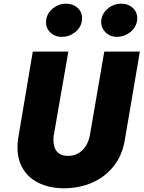

<svg xmlns="http://www.w3.org/2000/svg" viewBox="-20 -977 771 1031"><path d="M156 -700 77 -230Q66 -145 95 -86Q124 -27 184 3.5Q244 34 323 34Q406 34 475.5 3.5Q545 -27 591.5 -86Q638 -145 651 -230L731 -700H540L462 -247Q456 -217 440.5 -192.5Q425 -168 400 -153.5Q375 -139 342 -140Q311 -141 293.5 -155.5Q276 -170 270.5 -194.5Q265 -219 268 -246L347 -700ZM524 -870Q520 -831 545 -805Q570 -779 609 -779Q647 -779 679 -804Q711 -829 716 -867Q721 -906 696 -931.5Q671 -957 632 -957Q593 -958 561 -932.5Q529 -907 524 -870ZM228 -870Q223 -831 248 -805Q273 -779 312 -779Q351 -779 383 -804Q415 -829 420 -867Q425 -906 400 -931.5Q375 -957 335 -957Q297 -958 265 -932.5Q233 -907 228 -870Z"/></svg>

Font: Jost ExtraBold
Style: Italic
Weight: 800
Italic angle: -5°
Version: Version 3.710